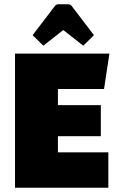

<svg xmlns="http://www.w3.org/2000/svg" viewBox="-20 -875 560 895"><path d="M50 0ZM250 -165H485V0H50V-625H490L465 -460H250V-385H450V-240H250ZM132 -711 235 -846Q241 -855 251 -855H299Q309 -855 315 -846L418 -711L368 -662L275 -735L182 -662Z"/></svg>

Font: Changa Black
Style: Regular
Weight: 900
Designer: Eduardo Rodriguez Tunni
Foundry: Eduardo Rodriguez Tunni
Version: Version 2.001; ttfautohint (v1.5.10-5e6f)